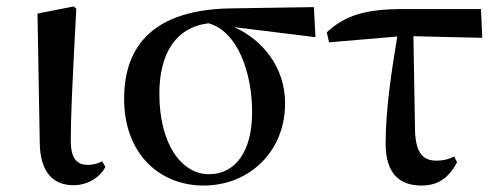

<svg xmlns="http://www.w3.org/2000/svg" viewBox="-20 -558 1536 594"><path d="M207 15C256 15 293 -14 306 -42L296 -59C284 -53 271 -48 252 -48C221 -48 199 -63 199 -123C199 -197 203 -286 216 -531L208 -538L96 -516L103 -116C104 -25 145 15 207 15Z M610 16C752 16 862 -90 862 -238C862 -350 793 -434 705 -474L956 -443L951 -536L690 -532C462 -527 364 -423 364 -252C364 -85 471 16 610 16ZM625 -486C714 -462 760 -335 760 -211C760 -89 708 -19 626 -19C544 -19 473 -109 473 -268C473 -389 521 -473 625 -486Z M1284 16C1337 16 1369 -9 1394 -56L1385 -74C1368 -65 1351 -61 1330 -61C1290 -61 1266 -83 1264 -154L1259 -446L1472 -441L1468 -530H1228C1109 -530 1047 -510 991 -458L998 -427L1209 -445C1192 -342 1173 -220 1173 -114C1173 -20 1217 16 1284 16Z"/></svg>

Font: Noto Serif CJK KR SemiBold
Style: Regular
Weight: 600
Designer: Ryoko NISHIZUKA 西塚涼子 (kana & ideographs); Frank Grießhammer (Latin, Greek & Cyrillic); Wenlong ZHANG 张文龙 (bopomofo); San
Foundry: Adobe
Version: Version 2.001;hotconv 1.1.0;makeotfexe 2.6.0